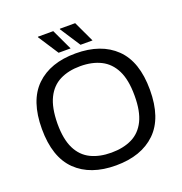

<svg xmlns="http://www.w3.org/2000/svg" viewBox="-153 -1000 1083 1144"><g transform="rotate(-20 389.0 -428.0)"><path d="M389 12Q228 12 137.5 -76Q47 -164 47 -343Q47 -522 137.5 -610Q228 -698 389 -698Q550 -698 641 -610Q732 -522 732 -343Q732 -164 641 -76Q550 12 389 12ZM389 -69Q465 -69 520 -96Q575 -123 604.5 -182.5Q634 -242 634 -339V-343Q634 -442 604 -502Q574 -562 519 -589.5Q464 -617 389 -617Q314 -617 259.5 -589.5Q205 -562 175.5 -502Q146 -442 145 -343V-339Q145 -242 174.5 -182.5Q204 -123 259 -96Q314 -69 389 -69ZM435 -736 351 -865 352 -868H449L511 -736ZM296 -736 212 -865 213 -868H310L372 -736Z"/></g></svg>

Font: Archivo VF Beta
Style: Regular
Weight: 400
Designer: Hector Gatti
Foundry: Omnibus-Type
Version: Version 1.002